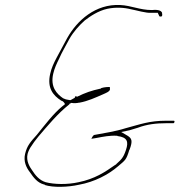

<svg xmlns="http://www.w3.org/2000/svg" viewBox="-20 -723 715 765"><path d="M80 -110C73 -81 84 -56 99 -37C114 -15 129 5 155 12H158V14C192 25 251 23 295 13C356 2 412 -27 451 -61C479 -85 483 -85 495 -125V-126H496C510 -163 505 -172 487 -183L463 -197L496 -204C507 -207 516 -210 529 -214C566 -228 603 -232 640 -232H669C673 -232 674 -233 675 -237C676 -241 675 -242 671 -242H642C575 -242 540 -228 480 -212C439 -199 396 -193 354 -185C349 -180 347 -177 344 -170C348 -171 360 -172 368 -174C390 -178 418 -184 447 -182H448V-181C487 -176 493 -159 482 -126C471 -92 461 -86 443 -69V-68L439 -66C398 -37 357 -10 293 3C248 13 197 12 162 3C136 -5 120 -26 109 -43C99 -57 83 -81 90 -110C93 -121 99 -133 105 -141C111 -151 120 -163 133 -179C169 -221 210 -271 256 -307L257 -310H260L262 -313H265C275 -311 286 -312 295 -314H297C330 -320 360 -334 390 -347C406 -354 415 -358 418 -365V-376C412 -377 396 -376 383 -372V-371L381 -370C344 -362 321 -354 286 -337V-339H279L278 -334H279L261 -324H259C249 -326 242 -326 233 -331H232C206 -349 180 -376 192 -429C197 -451 206 -470 215 -488C227 -516 242 -540 256 -567C272 -596 296 -622 317 -641C339 -658 371 -680 408 -688C442 -695 474 -693 502 -686C524 -682 563 -670 583 -672H609V-671C612 -666 614 -659 615 -658C627 -654 627 -662 626 -669H625L626 -671C624 -679 613 -686 586 -683H585C537 -683 503 -701 459 -703C361 -708 287 -642 247 -570C239 -555 232 -542 226 -531L205 -492C194 -471 185 -452 180 -429C167 -373 191 -343 224 -322C231 -321 237 -313 239 -308L229 -300C193 -271 157 -223 127 -186C101 -157 88 -143 80 -110ZM284 -336H285ZM416 -376H418ZM447 -181V-182ZM495 -125H496ZM529 -214Z"/></svg>

Font: Stray Cat
Style: HlExtObl
Weight: 100
Version: Version 1.0